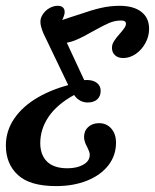

<svg xmlns="http://www.w3.org/2000/svg" viewBox="-63 -448 533 661"><path d="M-42.8 52.9Q-42.8 2.2 -13.5 -40.4Q15.8 -83 68.9 -113.5Q122 -144 193.7 -160.5L176.8 -144.8L87.8 -330.4Q86.6 -333.6 85 -336.8Q81.3 -346.1 78.7 -355.5Q76.1 -364.9 76.1 -373Q76.1 -386.3 84.6 -399Q93 -411.8 106.9 -419.9Q120.8 -428 135.9 -428Q147.5 -428 153.6 -422.3Q159.6 -416.7 159.6 -407Q159.6 -398.1 154.6 -386.4Q149.6 -374.7 139.9 -361.8L138.2 -374.9Q157.7 -381.5 176.6 -387.7Q195.5 -393.8 213.3 -399.5Q252.5 -413.4 284.4 -420.7Q316.3 -428 348.3 -428Q396.7 -428 423.5 -407.3Q450.3 -386.7 450.3 -348.6Q450.3 -322.8 437.5 -299.5Q424.7 -276.2 404.2 -262.2Q383.7 -248.2 361.3 -248.2Q343.1 -248.2 332.8 -258Q322.4 -267.7 322.4 -283.6Q322.4 -295.4 330 -307.1Q337.5 -318.9 350.4 -333Q360.5 -344.7 365.6 -352.2Q370.6 -359.7 370.6 -365.8Q370.6 -371.8 366.5 -374.6Q362.3 -377.4 353.9 -377.4Q332.7 -377.4 312.5 -368.8Q292.3 -360.1 258.6 -341.2Q222.3 -320.2 196.4 -309.5Q170.6 -298.8 142 -298.8Q123.2 -298.8 111.9 -302.6L147.9 -341.9L237.4 -149.7L212.2 -170.2Q224.3 -172.6 235.6 -172.6Q257.8 -172.6 270.7 -162.5Q283.6 -152.4 283.6 -135.1Q283.6 -117 271.9 -106.1Q260.2 -95.2 238.9 -95.2Q224.7 -95.2 212.9 -101.6Q201 -108 192.1 -121Q132.7 -88.2 104.1 -45.7Q75.6 -3.2 75.6 44.8Q75.6 85.1 98.9 108.2Q122.2 131.3 169.4 131.3Q201.7 131.3 223.8 118.9Q246 106.5 246 84.8Q246 78.7 243.3 72.3Q240.6 65.8 237.7 59.3Q233.1 51.2 229.7 42.1Q226.4 33 226.4 23.3Q226.4 2.1 240.9 -10.9Q255.5 -24 277.9 -24Q304 -24 320.2 -5.4Q336.4 13.1 336.4 43.6Q336.4 86.9 310.3 120.9Q284.1 154.8 237 173.8Q189.9 192.7 130 192.7Q40 192.7 -1.4 154.4Q-42.8 116.1 -42.8 52.9Z"/></svg>

Font: Playfair Micro SmCond SmLight
Style: Italic
Weight: 360
Width: 4
Italic angle: -15.6°
Designer: Claus Eggers Sørensen
Foundry: Claus Eggers Sørensen
Version: Version 2.203;Glyphs 3.3 (3326)